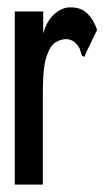

<svg xmlns="http://www.w3.org/2000/svg" viewBox="-20 -499 290 520"><path d="M20 -468H97V-408Q107 -444 128.5 -462Q150 -480 172 -479Q200 -479 217 -462Q234 -445 243 -418L212 -354L209 -345L202 -348Q199 -356 196.5 -365Q194 -374 182 -385Q171 -393 159 -393Q145 -393 130.5 -384.5Q116 -376 106 -346Q96 -316 96 -250V1H20Z"/></svg>

Font: Inconsolata UltraCondensed ExtraBold
Style: Regular
Weight: 800
Width: 1
Monospace: yes
Designer: Raph Levien, Cyreal, Brenton Simpson
Foundry: Raph Levien, Cyreal, Google
Version: Version 3.001; ttfautohint (v1.8.2.53-6de2)